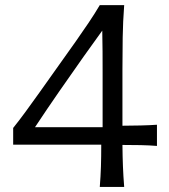

<svg xmlns="http://www.w3.org/2000/svg" viewBox="-20 -741 669 761"><path d="M375.5 0Q378.9 -43 380.1 -81.1Q381.3 -119.1 381.3 -167.5H32.2V-233.9Q54.7 -261.7 81.5 -298.3Q108.4 -335 136 -373.8Q163.6 -412.6 187.5 -446.3L280.8 -577.6Q306.2 -613.8 330.6 -649.9Q355 -686 375.5 -720.7H472.2Q467.3 -655.3 466.3 -592.5Q465.3 -529.8 465.3 -467.3V-242.7Q499.5 -242.7 536.9 -243.7Q574.2 -244.6 602.1 -246.6V-162.6Q574.2 -165 536.9 -165.8Q499.5 -166.5 465.3 -166.5Q465.8 -119.1 467.3 -81.1Q468.8 -43 472.2 0ZM385.3 -619.6 311 -516.1Q262.2 -447.3 213.9 -377.4Q165.5 -307.6 118.7 -236.8H386.7V-454.6Q386.7 -496.1 386.5 -537.1Q386.2 -578.1 385.3 -619.6Z"/></svg>

Font: Pinar DS2-Regular
Style: Regular
Weight: 400
Designer: Amin Abedi
Version: Version 2.000